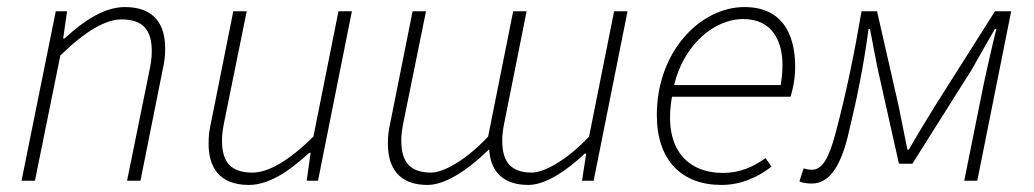

<svg xmlns="http://www.w3.org/2000/svg" viewBox="-20 -512 2929 544"><path d="M41 0H79L151 -355C224 -426 281 -457 324 -457C385 -457 410 -427 410 -367C410 -348 408 -334 402 -305L340 0H378L440 -310C446 -338 448 -351 448 -375C448 -444 416 -492 334 -492C276 -492 218 -454 163 -403H159L170 -480H138Z M685 12C743 12 801 -28 856 -79H860L849 0H881L977 -480H939L868 -125C795 -53 738 -23 695 -23C634 -23 609 -53 609 -113C609 -132 611 -146 617 -175L679 -480H641L579 -170C573 -142 571 -129 571 -105C571 -36 603 12 685 12Z M1191 12C1238 12 1299 -24 1366 -89C1369 -35 1397 12 1477 12C1524 12 1583 -26 1637 -77H1641L1629 0H1662L1758 -480H1720L1649 -125C1581 -53 1518 -23 1487 -23C1428 -23 1403 -53 1403 -113C1403 -132 1405 -146 1411 -175L1472 -480H1434L1363 -125C1295 -53 1233 -23 1202 -23C1142 -23 1117 -53 1117 -113C1117 -132 1119 -146 1125 -175L1187 -480H1149L1087 -170C1081 -142 1079 -129 1079 -105C1079 -36 1111 12 1191 12Z M2024 12C2082 12 2130 -12 2166 -40L2149 -64C2114 -39 2076 -22 2028 -22C1932 -22 1857 -86 1884 -238H2220C2226 -258 2233 -288 2233 -322C2233 -420 2193 -492 2089 -492C1966 -492 1841 -368 1841 -186C1841 -57 1912 12 2024 12ZM1890 -271C1916 -381 2000 -458 2086 -458C2169 -458 2197 -394 2197 -328C2197 -307 2195 -290 2192 -271Z M2280 8C2326 8 2359 -33 2382 -125C2409 -236 2426 -321 2441 -430H2445C2453 -389 2459 -354 2467 -316L2527 -48H2565L2734 -316C2755 -354 2776 -390 2799 -430H2803C2790 -378 2776 -314 2768 -278L2712 0H2749L2845 -480H2799L2630 -213C2606 -174 2579 -130 2555 -88H2551C2543 -129 2534 -172 2526 -212L2465 -480H2421C2401 -363 2378 -249 2347 -133C2328 -63 2310 -31 2280 -31C2272 -31 2263 -33 2257 -35L2245 2C2253 6 2266 8 2280 8Z"/></svg>

Font: Source Sans Pro Light
Style: Italic
Weight: 300
Italic angle: -11°
Designer: Paul D. Hunt
Foundry: Adobe Systems Incorporated
Version: Version 3.006;hotconv 1.0.111;makeotfexe 2.5.65597